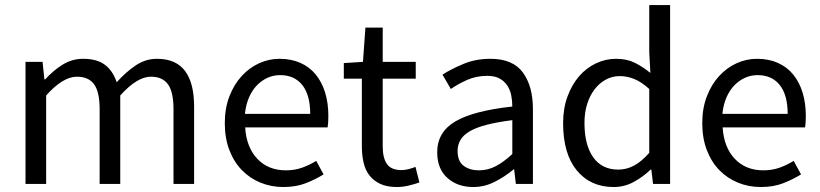

<svg xmlns="http://www.w3.org/2000/svg" viewBox="-20 -732 3264 764"><path d="M81.5 -485.8H149.4L156.7 -416H159.7Q191.4 -451.2 229 -474.6Q266.6 -498 310.5 -498Q366.7 -498 398.2 -473.6Q429.7 -449.2 444.3 -404.8Q482.4 -446.8 521 -472.4Q559.6 -498 604.5 -498Q679.7 -498 716.1 -450Q752.4 -401.9 752.4 -308.1V0H670.4V-296.9Q670.4 -366.2 648.4 -396.5Q626.5 -426.8 580.6 -426.8Q525.4 -426.8 458.5 -352.1V0H376.5V-296.9Q376.5 -366.2 354.5 -396.5Q332.5 -426.8 285.6 -426.8Q230.5 -426.8 163.6 -352.1V0H81.5Z M874.5 -242.2Q874.5 -301.8 893.1 -349.4Q911.6 -397 942.1 -429.9Q972.7 -462.9 1011.5 -480.5Q1050.3 -498 1092.3 -498Q1138.7 -498 1175 -481.9Q1211.4 -465.8 1236.1 -435.8Q1260.7 -405.8 1273.7 -363.8Q1286.6 -321.8 1286.6 -270Q1286.6 -243.2 1283.7 -225.1H955.6Q960.4 -146 1003.9 -100.1Q1047.4 -54.2 1117.7 -54.2Q1152.3 -54.2 1181.9 -64.7Q1211.4 -75.2 1238.3 -91.8L1267.6 -38.1Q1235.4 -18.1 1196.5 -2.9Q1157.7 12.2 1107.4 12.2Q1058.6 12.2 1016.1 -5.4Q973.6 -22.9 942.1 -55.4Q910.6 -87.9 892.6 -135Q874.5 -182.1 874.5 -242.2ZM1214.4 -278.8Q1214.4 -354 1182.9 -393.6Q1151.4 -433.1 1094.7 -433.1Q1068.4 -433.1 1044.9 -422.6Q1021.5 -412.1 1002.4 -392.6Q983.4 -373 970.9 -344.5Q958.5 -315.9 954.6 -278.8Z M1419.9 -418.9H1348.1V-481L1424.3 -485.8L1434.1 -622.1H1502.9V-485.8H1634.3V-418.9H1502.9V-148.9Q1502.9 -104 1519.5 -79.6Q1536.1 -55.2 1578.1 -55.2Q1591.3 -55.2 1606.2 -59.1Q1621.1 -63 1633.3 -67.9L1648.9 -5.9Q1628.9 1 1605.5 6.6Q1582 12.2 1559.1 12.2Q1520 12.2 1493.7 0Q1467.3 -12.2 1450.7 -33.2Q1434.1 -54.2 1427 -84Q1419.9 -113.8 1419.9 -149.9Z M1719.7 -126Q1719.7 -206.1 1791.3 -248.5Q1862.8 -291 2018.6 -308.1Q2018.6 -331.1 2014.2 -353Q2009.8 -375 1998.3 -392.1Q1986.8 -409.2 1967.8 -419.7Q1948.7 -430.2 1918.9 -430.2Q1875.5 -430.2 1839.1 -414.1Q1802.7 -397.9 1773.9 -377.9L1740.7 -435.1Q1774.9 -457 1823.7 -477.5Q1872.6 -498 1931.6 -498Q2020.5 -498 2060.5 -443.6Q2100.6 -389.2 2100.6 -297.9V0H2032.7L2025.9 -58.1H2023.9Q1988.8 -28.8 1948.2 -8.3Q1907.7 12.2 1862.8 12.2Q1800.8 12.2 1760.3 -23.9Q1719.7 -60.1 1719.7 -126ZM1800.8 -131.8Q1800.8 -89.8 1825.2 -72Q1849.6 -54.2 1885.7 -54.2Q1920.9 -54.2 1952.4 -70.6Q1983.9 -86.9 2018.6 -119.1V-253.9Q1957.5 -246.1 1915.5 -235.1Q1873.5 -224.1 1848.1 -209Q1822.8 -193.8 1811.8 -174.3Q1800.8 -154.8 1800.8 -131.8Z M2220.7 -242.2Q2220.7 -300.8 2238.3 -348.4Q2255.9 -396 2284.7 -429Q2313.5 -461.9 2351.6 -480Q2389.6 -498 2431.6 -498Q2473.6 -498 2504.6 -482.9Q2535.6 -467.8 2567.9 -441.9L2563.5 -524.9V-711.9H2646.5V0H2578.6L2571.8 -57.1H2568.8Q2539.6 -28.8 2502.2 -8.3Q2464.8 12.2 2421.9 12.2Q2329.6 12.2 2275.1 -54Q2220.7 -120.1 2220.7 -242.2ZM2305.7 -243.2Q2305.7 -154.8 2340.6 -106Q2375.5 -57.1 2439.9 -57.1Q2473.6 -57.1 2503.7 -73.5Q2533.7 -89.8 2563.5 -124V-377.9Q2532.7 -405.8 2504.2 -417.5Q2475.6 -429.2 2445.8 -429.2Q2416.5 -429.2 2391.1 -415.5Q2365.7 -401.9 2346.7 -377.4Q2327.6 -353 2316.7 -319.1Q2305.7 -285.2 2305.7 -243.2Z M2774.4 -242.2Q2774.4 -301.8 2793 -349.4Q2811.5 -397 2842 -429.9Q2872.6 -462.9 2911.4 -480.5Q2950.2 -498 2992.2 -498Q3038.6 -498 3075 -481.9Q3111.3 -465.8 3136 -435.8Q3160.6 -405.8 3173.6 -363.8Q3186.5 -321.8 3186.5 -270Q3186.5 -243.2 3183.6 -225.1H2855.5Q2860.4 -146 2903.8 -100.1Q2947.3 -54.2 3017.6 -54.2Q3052.2 -54.2 3081.8 -64.7Q3111.3 -75.2 3138.2 -91.8L3167.5 -38.1Q3135.3 -18.1 3096.4 -2.9Q3057.6 12.2 3007.3 12.2Q2958.5 12.2 2916 -5.4Q2873.5 -22.9 2842 -55.4Q2810.5 -87.9 2792.5 -135Q2774.4 -182.1 2774.4 -242.2ZM3114.3 -278.8Q3114.3 -354 3082.8 -393.6Q3051.3 -433.1 2994.6 -433.1Q2968.3 -433.1 2944.8 -422.6Q2921.4 -412.1 2902.3 -392.6Q2883.3 -373 2870.8 -344.5Q2858.4 -315.9 2854.5 -278.8Z"/></svg>

Font: Pyidaungsu ZawDecode
Style: Regular
Weight: 400
Designer: Sun Tun
Foundry: Your Own Font Foundry
Version: Version 2.50